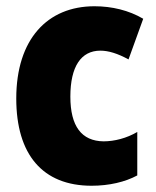

<svg xmlns="http://www.w3.org/2000/svg" viewBox="-20 -584 500 614"><path d="M273 10C329 10 380 -2 419 -23V-162C385 -142 346 -132 311 -132C241 -133 205 -180 205 -275C205 -371 239 -422 301 -422C327 -422 356 -413 391 -394L438 -524C392 -551 338 -564 282 -564C132 -564 32 -459 32 -269C32 -90 116 10 273 10Z"/></svg>

Font: Noto Sans Condensed Black
Style: Regular
Weight: 900
Width: 3
Designer: Monotype Design Team
Foundry: Monotype Imaging Inc.
Version: Version 2.013